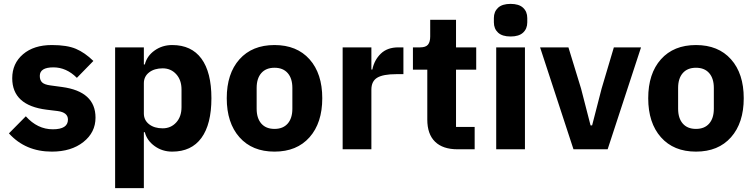

<svg xmlns="http://www.w3.org/2000/svg" viewBox="-20 -769 3887 989"><path d="M247 12Q111 12 26 -82L113 -170Q173 -103 252 -103Q330 -103 330 -153Q330 -190 277 -197L220 -204Q43 -226 43 -366Q43 -442 98.5 -489.5Q154 -537 247 -537Q325 -537 371 -517.5Q417 -498 461 -455L376 -368Q322 -422 255 -422Q185 -422 185 -378Q185 -356 197 -344.5Q209 -333 240 -329L299 -321Q472 -298 472 -163Q472 -87 409.5 -37.5Q347 12 247 12Z M573 200V-525H721V-437H726Q737 -481 776.5 -509Q816 -537 867 -537Q966 -537 1017.5 -467Q1069 -397 1069 -263Q1069 -129 1017.5 -58.5Q966 12 867 12Q816 12 776.5 -16.5Q737 -45 726 -88H721V200ZM818 -108Q860 -108 887.5 -138Q915 -168 915 -217V-308Q915 -357 887.5 -387Q860 -417 818 -417Q775 -417 748 -396Q721 -375 721 -340V-185Q721 -150 748 -129Q775 -108 818 -108Z M1574.5 -62Q1509 12 1394 12Q1279 12 1213.5 -62Q1148 -136 1148 -263Q1148 -390 1213.5 -463.5Q1279 -537 1394 -537Q1509 -537 1574.5 -463.5Q1640 -390 1640 -263Q1640 -136 1574.5 -62ZM1486 -209V-316Q1486 -365 1462 -392.5Q1438 -420 1394 -420Q1350 -420 1326 -392.5Q1302 -365 1302 -316V-209Q1302 -160 1326 -132.5Q1350 -105 1394 -105Q1438 -105 1462 -132.5Q1486 -160 1486 -209Z M1893 0H1745V-525H1893V-411H1898Q1908 -460 1941.5 -492.5Q1975 -525 2032 -525H2058V-387H2021Q1954 -387 1923.5 -369Q1893 -351 1893 -307Z M2425 0H2337Q2261 0 2221 -39Q2181 -78 2181 -153V-410H2107V-525H2144Q2173 -525 2184.5 -539Q2196 -553 2196 -581V-667H2329V-525H2433V-410H2329V-115H2425Z M2524 -654V-676Q2524 -709 2545.5 -729Q2567 -749 2610 -749Q2653 -749 2674.5 -729Q2696 -709 2696 -676V-654Q2696 -621 2674.5 -601Q2653 -581 2610 -581Q2567 -581 2545.5 -601Q2524 -621 2524 -654ZM2536 0V-525H2684V0Z M3110 0H2934L2762 -525H2908L2973 -313L3022 -123H3030L3079 -313L3142 -525H3282Z M3745.5 -62Q3680 12 3565 12Q3450 12 3384.5 -62Q3319 -136 3319 -263Q3319 -390 3384.5 -463.5Q3450 -537 3565 -537Q3680 -537 3745.5 -463.5Q3811 -390 3811 -263Q3811 -136 3745.5 -62ZM3657 -209V-316Q3657 -365 3633 -392.5Q3609 -420 3565 -420Q3521 -420 3497 -392.5Q3473 -365 3473 -316V-209Q3473 -160 3497 -132.5Q3521 -105 3565 -105Q3609 -105 3633 -132.5Q3657 -160 3657 -209Z"/></svg>

Font: Aneliza
Style: Bold
Weight: 700
Designer: Mike Abbink, Paul van der Laan, Pieter van Rosmalen
Foundry: Bold Monday
Version: Version 3.0